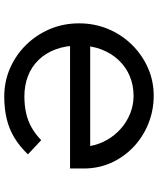

<svg xmlns="http://www.w3.org/2000/svg" viewBox="62 -812 760 925"><g transform="rotate(-90 442.5 -350.0)"><path d="M443 10Q376 10 314.5 -13.5Q253 -37 204.5 -80Q156 -123 126 -182.5Q96 -242 93 -313V-393H731L740 -296H201Q209 -252 231 -214Q253 -176 285.5 -147.5Q318 -119 358.5 -103Q399 -87 443 -87Q494 -87 538 -105.5Q582 -124 615 -159Q648 -194 666.5 -242.5Q685 -291 685 -351Q685 -414 666.5 -463Q648 -512 615 -545.5Q582 -579 537.5 -596Q493 -613 440 -613Q398 -613 361 -605Q324 -597 291.5 -579Q259 -561 229 -532L161 -596Q199 -636 241.5 -661.5Q284 -687 333 -698.5Q382 -710 440 -710Q512 -710 576 -682Q640 -654 688.5 -604.5Q737 -555 764.5 -490Q792 -425 792 -350Q792 -275 765 -210Q738 -145 689.5 -95.5Q641 -46 578 -18Q515 10 443 10Z"/></g></svg>

Font: Lexend Giga
Style: Regular
Weight: 400
Designer: Bonnie Shaver-Troup, Thomas Jockin
Foundry: Lexend
Version: Version 1.007